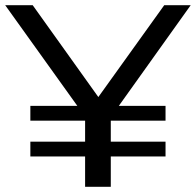

<svg xmlns="http://www.w3.org/2000/svg" viewBox="-24 -720 755 740"><path d="M711 -700 434 -312H614V-255H403V-174H614V-117H403V0H304V-117H93V-174H304V-255H93V-312H274L-4 -700H102L355 -346L609 -700Z"/></svg>

Font: Montserrat
Style: Regular
Weight: 500
Designer: Julieta Ulanovsky
Foundry: Julieta Ulanovsky
Version: Version 7.200;PS 007.200;hotconv 1.0.88;makeotf.lib2.5.64775